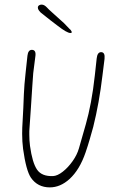

<svg xmlns="http://www.w3.org/2000/svg" viewBox="-20 -795 494 832"><path d="M196 17Q143 17 114 -25Q93 -56 80 -150Q78 -166 77 -182Q76 -198 76 -215Q76 -242 78 -270Q80 -298 81 -327Q82 -350 83.5 -388Q85 -426 91 -480L99 -554Q102 -579 118 -579Q138 -579 133 -549L124 -478Q122 -459 120 -422Q118 -385 114 -329L108 -242Q107 -234 107 -226.5Q107 -219 107 -211Q107 -186 110 -163Q120 -90 140.5 -60Q161 -30 210 -32Q229 -33 252 -51Q275 -69 294.5 -96.5Q314 -124 322 -152L352 -257Q364 -299 374 -352Q384 -405 391 -469L399 -542Q402 -569 418 -569Q436 -569 433 -540L424 -468Q417 -409 407 -353Q397 -297 384 -245Q377 -220 369 -192Q361 -164 351 -135Q338 -97 320.5 -68Q303 -39 281 -19Q241 17 196 17ZM285 -652Q270 -652 229 -684Q216 -694 197.5 -708Q179 -722 156 -741Q148 -749 145 -756Q145 -758 144.5 -759.5Q144 -761 144 -762Q144 -771 154 -774Q156 -775 161 -775Q172 -775 184 -762Q188 -757 206.5 -740.5Q225 -724 257 -695L282 -669Q284 -668 286 -665.5Q288 -663 290 -659Q290 -658 290.5 -657.5Q291 -657 291 -656Q291 -652 285 -652Z"/></svg>

Font: Square Peg
Style: Regular
Weight: 400
Designer: Robert E. Leuschke
Foundry: Robert E. Leuschke
Version: Version 1.010; ttfautohint (v1.8.4.7-5d5b)